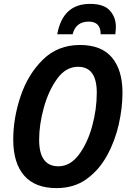

<svg xmlns="http://www.w3.org/2000/svg" viewBox="-20 -956 669 986"><path d="M353 -780Q369 -845 436 -845Q497 -845 497 -780H572Q575 -801 575 -819Q575 -867 544.5 -901.5Q514 -936 442 -936Q302 -936 274 -780ZM609 -480Q609 -596 555 -660.5Q501 -725 391 -725Q277 -725 200.5 -650Q124 -575 86 -462.5Q48 -350 48 -239Q48 -119 104 -54.5Q160 10 270 10Q360 10 424 -36Q488 -82 529 -156Q570 -230 589.5 -315.5Q609 -401 609 -480ZM181 -238Q181 -316 205 -403Q229 -490 273.5 -551.5Q318 -613 381 -613Q477 -613 477 -480Q477 -394 453 -307Q429 -220 384.5 -161Q340 -102 280 -102Q181 -102 181 -238Z"/></svg>

Font: Noto Sans UI SemiCondensed
Style: Bold Italic
Weight: 700
Width: 4
Designer: Monotype Design Team
Foundry: Monotype Imaging Inc.
Version: 1.001